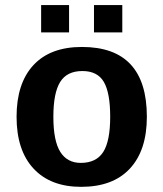

<svg xmlns="http://www.w3.org/2000/svg" viewBox="-20 -722 640 752"><path d="M555.2 -264.6Q555.2 -133.3 488.8 -61.8Q422.4 9.8 297.9 9.8Q177.7 9.8 111.3 -61.8Q44.9 -133.3 44.9 -264.6Q44.9 -395.5 110.8 -466.8Q176.8 -538.1 300.8 -538.1Q555.2 -538.1 555.2 -264.6ZM411.6 -264.6Q411.6 -358.4 386.7 -401.1Q361.8 -443.8 302.7 -443.8Q242.2 -443.8 215.6 -400.9Q189 -357.9 189 -264.6Q189 -170.4 216.1 -127.2Q243.2 -84 296.4 -84Q356.9 -84 384.3 -126.7Q411.6 -169.4 411.6 -264.6ZM348.1 -595.2V-702.1H459V-595.2ZM141.1 -595.2V-702.1H250.5V-595.2Z"/></svg>

Font: Cousine
Style: Bold
Weight: 700
Monospace: yes
Designer: Steve Matteson
Foundry: Ascender Corporation
Version: Version 1.20